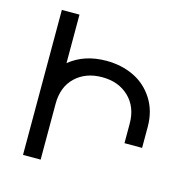

<svg xmlns="http://www.w3.org/2000/svg" viewBox="-107 -829 906 930"><g transform="rotate(15 346.0 -363.5)"><path d="M178.2 -727.1V-483.9Q252.9 -544.9 362.8 -544.9Q439 -544.9 500.7 -515.4Q562.5 -485.8 600.3 -426.5Q638.2 -367.2 638.2 -287.1V-182.1H549.8V-279.8Q549.8 -363.3 498 -413.1Q446.3 -462.9 363.8 -462.9Q281.7 -462.9 230 -414.1Q178.2 -365.2 178.2 -279.8V0H89.8V-727.1Z"/></g></svg>

Font: Telcell.Market
Style: Regular
Weight: 400
Designer: Rasmus Andersson, Sedrak Mkrtchyan
Version: Version 3.019;git-0a5106e0b